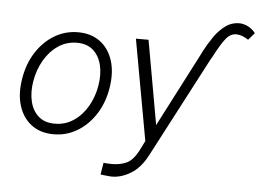

<svg xmlns="http://www.w3.org/2000/svg" viewBox="-58 -754 1411 1044"><g transform="rotate(5 647.5 -232.5)"><path d="M252.8 11.4Q181.1 11.4 132.3 -25Q83.5 -61.4 63 -126.1Q42.6 -190.7 56.5 -275.2Q70 -357.6 110.3 -420.1Q150.6 -482.6 209.5 -517.8Q268.5 -552.9 337.7 -552.9Q409.8 -552.9 458.6 -516.3Q507.5 -479.8 527.9 -415.1Q548.3 -350.5 534.4 -265.6Q521 -183.9 480.6 -121.4Q440.3 -58.9 381.4 -23.8Q322.4 11.4 252.8 11.4ZM253.9 -46.5Q311.8 -46.5 357.6 -77.6Q403.4 -108.7 433.2 -160.7Q463.1 -212.7 473 -275.2Q483 -335.2 471.1 -385.1Q459.2 -435 425.8 -465.2Q392.4 -495.4 337 -495.4Q279.5 -495.4 233.7 -464Q187.9 -432.5 158 -380.3Q128.2 -328.1 117.9 -265.6Q108 -206 119.7 -156.1Q131.4 -106.2 165 -76.3Q198.5 -46.5 253.9 -46.5ZM1066.8 -466.3 779.5 82Q742.9 150.9 691.2 182Q639.6 213.1 588.1 213.1Q583.5 213.1 569.6 211.8Q555.8 210.6 542.8 209Q529.8 207.4 526.6 207L537.3 142Q539.4 142.8 550.8 143.8Q562.1 144.9 583.8 144.9Q628.2 144.9 662.6 129.1Q697.1 113.3 725.9 59.7L753.2 4.6L653.8 -545.5H722.7L804.3 -87L1014.2 -493.3L1020.2 -506Q1043 -549.7 1070.8 -590Q1098.7 -630.3 1134.6 -655.4Q1170.5 -680.4 1216.3 -677.6Q1241.5 -674 1261.7 -661.8Q1282 -649.5 1295.5 -631.7L1261.7 -592.7Q1248.9 -601.9 1232.6 -608.7Q1216.3 -615.4 1200.6 -616.5Q1165.5 -618.6 1139.7 -586.8Q1114 -555 1078.1 -485.8Z"/></g></svg>

Font: Inter Light  BETA
Style: Italic
Weight: 300
Italic angle: 9.39999°
Designer: Rasmus Andersson
Foundry: rsms
Version: Version 3.011;git-f93a4a705